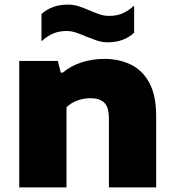

<svg xmlns="http://www.w3.org/2000/svg" viewBox="-20 -813 756 833"><path d="M63.5 0V-548.5H231L243.5 -498H252.5Q286 -526.5 332.8 -542Q379.5 -557.5 432.5 -557.5Q498 -557.5 548.8 -532.2Q599.5 -507 628.5 -452.5Q657.5 -398 657.5 -310.5V0H452.5V-299Q452.5 -349 432 -368Q411.5 -387 372.5 -387Q343.5 -387 315.5 -376.8Q287.5 -366.5 268.5 -347.5V0ZM448 -629.5Q421.5 -629.5 398 -637.8Q374.5 -646 352.5 -655Q332 -664 311.2 -671.2Q290.5 -678.5 268.5 -678.5Q237.5 -678.5 212.2 -668.2Q187 -658 160 -634V-752Q205 -793 274 -793Q300.5 -793 324 -785Q347.5 -777 369.5 -767.5Q390 -758.5 410.8 -751.2Q431.5 -744 453.5 -744Q484.5 -744 509.8 -754.2Q535 -764.5 562 -788.5V-671Q517 -629.5 448 -629.5Z"/></svg>

Font: Encode Sans Expanded Expanded ExtraBold
Style: Regular
Weight: 800
Width: 7
Designer: Multiple Designers
Foundry: Impallari Type
Version: Version 3.000; ttfautohint (v1.8.3) -l 8 -r 50 -G 200 -x 14 